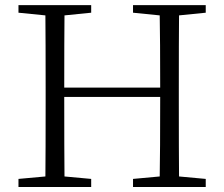

<svg xmlns="http://www.w3.org/2000/svg" viewBox="-20 -746 894 766"><path d="M800.8 -695.3 694.3 -684.6Q693.4 -588.9 693.4 -390.6V-335Q693.4 -139.6 694.3 -42L800.8 -32.2V0H510.7V-32.2L617.2 -42Q619.1 -136.7 619.1 -359.4H236.3Q236.3 -137.7 237.3 -42L343.8 -32.2V0H53.7V-32.2L161.1 -42Q162.1 -137.7 162.1 -335V-390.6Q162.1 -587.9 161.1 -684.6L53.7 -695.3V-725.6H343.8V-695.3L237.3 -684.6Q236.3 -589.8 236.3 -396.5H619.1Q619.1 -589.8 617.2 -684.6L510.7 -695.3V-725.6H800.8Z"/></svg>

Font: Bpmf Zihi Serif Light
Style: Light
Weight: 300
Foundry: But Ko
Version: Version 1.320